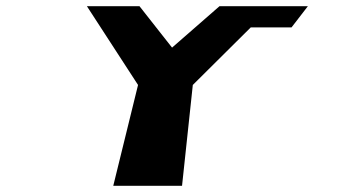

<svg xmlns="http://www.w3.org/2000/svg" viewBox="-20 -597 1114 617"><path d="M259.3 -577 423.6 -324 344 0H565L599.6 -324L785.9 -509H916.9L969.3 -577H854.3H685.3L532.9 -444L428.3 -577Z"/></svg>

Font: Hussar Milosc
Style: Obl
Weight: 700
Foundry: Cannot Into Space Fonts
Version: Version 1.02